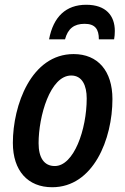

<svg xmlns="http://www.w3.org/2000/svg" viewBox="-20 -777 523 806"><path d="M186 -612H253C265 -657 291 -677 335 -677C379 -677 395 -655 395 -612H459C461 -623 462 -634 462 -647C462 -711 425 -757 342 -757C257 -757 204 -707 186 -612ZM199 9C372 9 452 -193 452 -361C452 -479 391 -550 289 -550C111 -550 34 -335 34 -177C34 -60 97 9 199 9ZM210 -80C165 -80 142 -115 142 -176C142 -288 190 -460 279 -460C325 -460 344 -418 344 -364C344 -233 290 -80 210 -80Z"/></svg>

Font: Noto Sans Display SemiCondensed Medium
Style: Italic
Weight: 500
Width: 4
Italic angle: -12°
Designer: Monotype Design Team
Foundry: Monotype Imaging Inc.
Version: Version 1.900